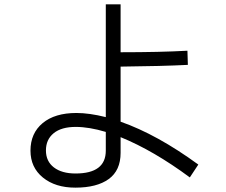

<svg xmlns="http://www.w3.org/2000/svg" viewBox="-20 -823 1040 882"><path d="M852 -8Q686 -131 534 -193V-121Q534 -40 479.5 -0.5Q425 39 326 39Q234 39 177 -7.5Q120 -54 120 -131Q120 -211 176 -257.5Q232 -304 331 -304Q390 -304 466 -285V-803H534V-583Q715 -583 841 -590L843 -525Q725 -519 534 -517V-264Q702 -205 891 -67ZM466 -217Q389 -240 328 -240Q262 -240 226.5 -211Q191 -182 191 -132Q191 -82 227.5 -54Q264 -26 327 -26Q466 -26 466 -131Z"/></svg>

Font: IBM Plex Sans JP
Style: Regular
Weight: 400
Designer: Mike Abbink; Paul van der Laan; Pieter van Rosmalen; Wujin Sim; Yejin Wi; Jinhee Kim; Boomi Park; Yona Kim; Kichan Ma
Foundry: Sandoll Inc.
Version: Version 1.001